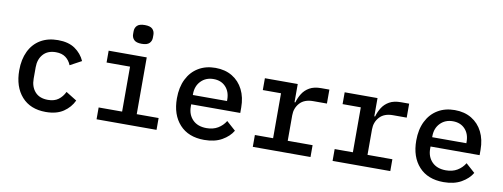

<svg xmlns="http://www.w3.org/2000/svg" viewBox="-62 -1080 3724 1422"><g transform="rotate(10 1800.0 -369.0)"><path d="M319.5 12Q203.5 12 138.5 -61.2Q73.5 -134.5 73.5 -258Q73.5 -340.5 102.8 -401.2Q132 -462 187 -495Q242 -528 318.5 -528Q397.5 -528 446.8 -494Q496 -460 520 -406L434 -359.5Q420 -395 391.8 -416Q363.5 -437 318.5 -437Q257 -437 223.2 -399.2Q189.5 -361.5 189.5 -301V-215Q189.5 -154.5 223 -116.8Q256.5 -79 320.5 -79Q368 -79 398.2 -101.2Q428.5 -123.5 446.5 -161L528 -110.5Q503 -57 451.8 -22.5Q400.5 12 319.5 12Z M932 -608.5Q891 -608.5 874.2 -625.8Q857.5 -643 857.5 -668V-690Q857.5 -715.5 874.2 -732.5Q891 -749.5 932 -749.5Q973 -749.5 989.8 -732.5Q1006.5 -715.5 1006.5 -690V-668Q1006.5 -643 989.8 -625.8Q973 -608.5 932 -608.5ZM700.5 0V-89H877V-427H700.5V-516H987V-89H1151.5V0Z M1511 12Q1392 12 1325.8 -60.8Q1259.5 -133.5 1259.5 -256.5Q1259.5 -340 1289.8 -401Q1320 -462 1374.8 -495Q1429.5 -528 1502.5 -528Q1575.5 -528 1629 -495.8Q1682.5 -463.5 1711.5 -405.8Q1740.5 -348 1740.5 -271.5V-231H1371.5V-213.5Q1371.5 -153.5 1409 -115.2Q1446.5 -77 1513.5 -77Q1562.5 -77 1598.2 -98.2Q1634 -119.5 1656 -155.5L1724.5 -94.5Q1698 -49.5 1644.2 -18.8Q1590.5 12 1511 12ZM1503 -444Q1445 -444 1408.2 -406Q1371.5 -368 1371.5 -308.5V-301H1628.5V-311Q1628.5 -371 1594.2 -407.5Q1560 -444 1503 -444Z M1875.5 0V-89H2012.5V-427H1875.5V-516H2122.5V-379H2128.5Q2138.5 -414.5 2158.2 -446Q2178 -477.5 2212 -496.8Q2246 -516 2298.5 -516H2360.5V-411H2257.5Q2191 -411 2156.8 -373Q2122.5 -335 2122.5 -281V-89H2309.5V0Z M2475.5 0V-89H2612.5V-427H2475.5V-516H2722.5V-379H2728.5Q2738.5 -414.5 2758.2 -446Q2778 -477.5 2812 -496.8Q2846 -516 2898.5 -516H2960.5V-411H2857.5Q2791 -411 2756.8 -373Q2722.5 -335 2722.5 -281V-89H2909.5V0Z M3311 12Q3192 12 3125.8 -60.8Q3059.5 -133.5 3059.5 -256.5Q3059.5 -340 3089.8 -401Q3120 -462 3174.8 -495Q3229.5 -528 3302.5 -528Q3375.5 -528 3429 -495.8Q3482.5 -463.5 3511.5 -405.8Q3540.5 -348 3540.5 -271.5V-231H3171.5V-213.5Q3171.5 -153.5 3209 -115.2Q3246.5 -77 3313.5 -77Q3362.5 -77 3398.2 -98.2Q3434 -119.5 3456 -155.5L3524.5 -94.5Q3498 -49.5 3444.2 -18.8Q3390.5 12 3311 12ZM3303 -444Q3245 -444 3208.2 -406Q3171.5 -368 3171.5 -308.5V-301H3428.5V-311Q3428.5 -371 3394.2 -407.5Q3360 -444 3303 -444Z"/></g></svg>

Font: Lilex Medium
Style: Regular
Weight: 500
Designer: Mike Abbink, Paul van der Laan, Pieter van Rosmalen, Mikhael Khrustik
Foundry: Mikhael Khrustik
Version: Version 1.100